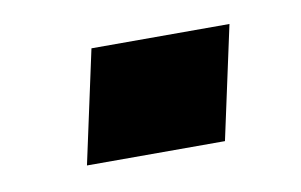

<svg xmlns="http://www.w3.org/2000/svg" viewBox="-34 -425 389 248"><g transform="rotate(-10 161.0 -301.0)"><path d="M64 -227 96 -375H277L245 -227Z"/></g></svg>

Font: Saira Expanded
Style: Bold Italic
Weight: 700
Width: 7
Italic angle: -12°
Designer: Hector Gatti with collaboration of the Omnibus-Type team
Foundry: Omnibus-Type
Version: Version 1.101